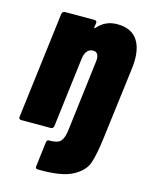

<svg xmlns="http://www.w3.org/2000/svg" viewBox="-110 -594 662 858"><g transform="rotate(15 221.0 -165.5)"><path d="M150 194Q137 194 139 182L153 67Q155 54 167 56Q206 56 219 40Q232 24 236 -11L276 -338Q277 -343 277 -351Q277 -383 251 -383Q235 -383 224.5 -371Q214 -359 211 -337L171 -12Q170 -7 166.5 -3.5Q163 0 158 0H20Q15 0 12 -3.5Q9 -7 10 -12L71 -505Q72 -510 75.5 -513.5Q79 -517 84 -517H222Q227 -517 230 -513.5Q233 -510 232 -505L229 -485Q229 -482 231 -481.5Q233 -481 235 -484Q270 -525 325 -525Q384 -525 413 -490.5Q442 -456 442 -392Q442 -372 439 -349L398 -22Q388 60 374 101Q360 142 309 169Q258 196 150 194Z"/></g></svg>

Font: Barlow Condensed ExtraBold
Style: Italic
Weight: 800
Width: 3
Italic angle: -7°
Designer: Jeremy Tribby
Foundry: Tribby Type
Version: Version 1.408